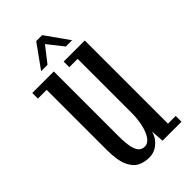

<svg xmlns="http://www.w3.org/2000/svg" viewBox="-212 -726 798 798"><g transform="rotate(-45 187.0 -326.5)"><path d="M162 11Q135.5 11 112.2 -0.5Q89 -12 74.8 -44Q60.5 -76 60.5 -137V-490H9V-523H135.5V-145Q135.5 -99.5 141.5 -75.5Q147.5 -51.5 158 -43Q168.5 -34.5 182 -34.5Q201 -34.5 214.5 -53.8Q228 -73 235.2 -104.8Q242.5 -136.5 242.5 -174.5V-490H193.5V-523H317.5V-34H363V0H251.5L247.5 -59.5Q245.5 -45.5 235 -29.2Q224.5 -13 206.2 -1Q188 11 162 11ZM99 -561 173 -664H208L281 -561H244L190 -629.5L136.5 -561Z"/></g></svg>

Font: Imbue Thin 10pt
Style: Regular
Weight: 400
Version: Version 1.102